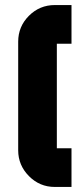

<svg xmlns="http://www.w3.org/2000/svg" viewBox="-20 -740 334 760"><path d="M263 -567H205V-153H263V0H197Q137 0 94.5 -43Q52 -86 52 -145V-575Q52 -635 94.5 -677.5Q137 -720 197 -720H263Z"/></svg>

Font: Orbitron
Style: Black
Weight: 900
Designer: Matt McInerney
Foundry: Matt McInerney
Version: 1.000